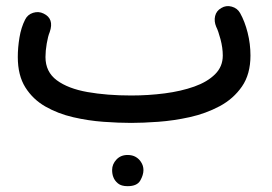

<svg xmlns="http://www.w3.org/2000/svg" viewBox="-20 -373 910 643"><path d="M39.6 -182.1Q39.6 -213.4 45.2 -247.3Q50.8 -281.2 64 -307.1Q72.3 -324.2 90.8 -330.1Q109.4 -335.9 126 -327.6Q162.1 -310.5 146.5 -265.6Q140.6 -251.5 136.5 -227.1Q132.3 -202.6 132.3 -182.1Q132.3 -132.3 170.2 -104.2Q208 -76.2 273.2 -64.7Q338.4 -53.2 419.4 -53.2Q477.1 -53.2 531.7 -60.3Q586.4 -67.4 630.4 -83Q674.3 -98.6 700.2 -124.3Q726.1 -149.9 726.1 -187Q726.1 -212.9 718.5 -241.5Q710.9 -270 704.1 -283.2Q696.3 -301.8 700.4 -319.3Q704.6 -336.9 721.2 -346.2Q737.3 -356 756.1 -350.8Q774.9 -345.7 784.2 -329.1Q799.8 -301.3 809.3 -263.7Q818.8 -226.1 818.8 -187Q818.8 -124.5 790.3 -83.3Q761.7 -42 715.6 -17.3Q669.4 7.3 615.5 19.3Q561.5 31.2 509.8 34.9Q458 38.6 419.4 38.6Q377 38.6 326.2 34.9Q275.4 31.2 224.9 19.5Q174.3 7.8 132.3 -16.1Q90.3 -40 64.9 -80.3Q39.6 -120.6 39.6 -182.1ZM355.5 196.3Q355.5 176.8 369.9 161.4Q384.3 146 407.2 146Q423.3 146 434.6 152.6Q445.8 159.2 452.1 169.4Q460.4 181.6 460.4 196.8Q460.4 212.9 449.7 231.7Q439 250.5 407.2 250.5Q386.2 250.5 375 241.2Q363.8 231.9 359.4 219.7Q355.5 209.5 355.5 196.3Z"/></svg>

Font: Mikhak Medium
Style: Regular
Weight: 500
Designer: Amin Abedi
Version: Version 3.3